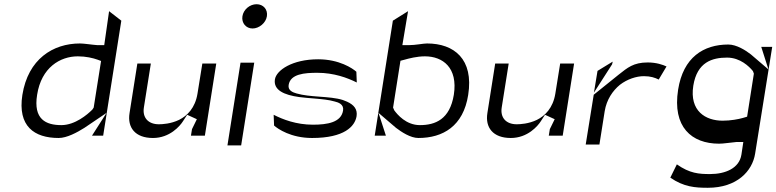

<svg xmlns="http://www.w3.org/2000/svg" viewBox="-20 -693 3680 910"><path d="M443 -410 459 -404 424 -183 418 -174 415 -171C395 -151 336 -100 271 -100C198 -100 137 -127 156 -244C176 -373 265 -426 349 -426C387 -426 421 -418 443 -410ZM474 -479H443H442C414 -481 379 -487 359 -487C231 -487 113 -413 86 -243C63 -95 142 -39 258 -39C297 -39 345 -65 380 -87L485 -158L416 -50H469L555 -595L497 -640Z M847 -118 867 -149 913 -128 890 -81 885 -50H951L1005 -392H939L916 -249C905 -181 867 -144 829 -125C790 -106 749 -104 733 -104C683 -104 654 -135 662 -184L695 -392H631L594 -157C583 -89 620 -39 705 -39C785 -39 833 -96 847 -118Z M1245 -616C1250 -648 1228 -673 1196 -673C1164 -673 1134 -648 1129 -616C1124 -584 1146 -558 1177 -558C1208 -558 1240 -584 1245 -616ZM1185 -396H1120L1058 -4H1123Z M1471 -226C1506 -223 1539 -220 1566 -212C1583 -208 1611 -199 1606 -169C1597 -113 1532 -102 1463 -102C1384 -102 1320 -127 1277 -149L1279 -98C1297 -82 1359 -39 1459 -39C1612 -39 1662 -94 1670 -142C1675 -175 1658 -196 1625 -211C1618 -214 1613 -216 1605 -219C1574 -229 1533 -232 1492 -235C1453 -238 1417 -241 1386 -250C1368 -255 1344 -264 1348 -290C1356 -343 1424 -348 1484 -348C1563 -348 1627 -324 1671 -302L1669 -353C1651 -369 1588 -412 1488 -412C1365 -412 1290 -360 1283 -317C1275 -266 1326 -243 1398 -233C1421 -230 1446 -228 1471 -226Z M1897 -410C1918 -416 1956 -426 1994 -426C2078 -426 2151 -373 2131 -244C2112 -127 2043 -100 1970 -100C1905 -100 1863 -150 1848 -171L1847 -174L1843 -183L1878 -405ZM1774 -158 1857 -87C1882 -68 1925 -39 1963 -39C2079 -39 2176 -95 2199 -243C2226 -413 2132 -487 2004 -487C1985 -487 1950 -479 1917 -479H1887L1914 -640L1842 -595L1756 -50H1809Z M2543 -118 2563 -149 2609 -128 2586 -81 2581 -50H2647L2701 -392H2635L2612 -249C2601 -181 2563 -144 2525 -125C2486 -106 2445 -104 2429 -104C2379 -104 2350 -135 2358 -184L2391 -392H2327L2290 -157C2279 -89 2316 -39 2401 -39C2481 -39 2529 -96 2543 -118Z M2881 -388 2884 -401 2812 -357 2795 -254ZM2756 -8H2821L2846 -166C2855 -221 2884 -263 2918 -291C2953 -318 2996 -332 3032 -332C3063 -332 3084 -325 3102 -316L3139 -378C3122 -386 3091 -397 3050 -397C2982 -397 2954 -372 2912 -339L2794 -244Z M3622 -364 3539 -435C3515 -454 3471 -482 3432 -482C3314 -482 3218 -421 3194 -268C3166 -91 3258 -12 3388 -12C3410 -12 3437 -17 3471 -20H3472H3503L3494 40C3484 104 3419 132 3345 132C3293 132 3249 129 3188 86L3157 149C3221 193 3274 197 3335 197C3473 197 3546 118 3559 35L3640 -471H3588ZM3547 -358 3549 -355 3553 -344 3521 -140 3501 -134C3480 -128 3443 -121 3405 -121C3325 -121 3247 -166 3266 -287C3284 -399 3356 -420 3426 -420C3489 -420 3531 -377 3547 -358Z"/></svg>

Font: Charger Static
Style: 2Obl
Weight: 1000
Designer: Jasper
Foundry: KineticPlasma Fonts/Cannot Into Space Fonts
Version: Version 1.1